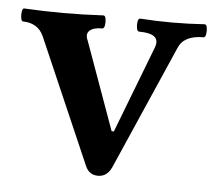

<svg xmlns="http://www.w3.org/2000/svg" viewBox="-39 -461 577 514"><g transform="rotate(5 249.0 -203.5)"><path d="M242 11Q218 11 208 -12L62 -348Q54 -366 39.5 -374.5Q25 -383 6 -383Q2 -383 0.5 -392Q-1 -401 0.5 -409.5Q2 -418 6 -418Q60 -415 112 -415Q165 -415 219 -418Q224 -418 225.5 -409.5Q227 -401 225.5 -392Q224 -383 219 -383Q195 -383 185 -373.5Q175 -364 183 -347L268 -111H274L364 -345Q378 -383 318 -383Q313 -383 311.5 -392Q310 -401 311.5 -409.5Q313 -418 318 -418Q361 -415 404 -415Q448 -415 491 -418Q496 -418 497.5 -409.5Q499 -401 497.5 -392Q496 -383 491 -383Q438 -383 424 -348L279 -17Q267 11 242 11Z"/></g></svg>

Font: Junicode SmExp
Style: Bold
Weight: 700
Width: 6
Designer: Peter S. Baker
Version: Version 2.205; ttfautohint (v1.8.4)